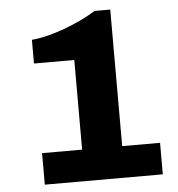

<svg xmlns="http://www.w3.org/2000/svg" viewBox="-50 -736 726 783"><g transform="rotate(-5 312.5 -344.0)"><path d="M102 0H585V-129H430V-688H366C292 -642 179 -599 101 -593V-496H266V-129H102Z"/></g></svg>

Font: Archivo ExtraBold
Style: Regular
Weight: 800
Designer: Hector Gatti
Foundry: Omnibus-Type
Version: Version 2.001